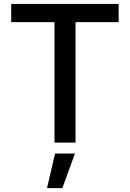

<svg xmlns="http://www.w3.org/2000/svg" viewBox="-20 -727 662 979"><path d="M37.1 -707H585V-614.3H365.2V0H257.8V-614.3H37.1ZM260.7 55.7H362.3L297.9 232.4H219.7Z"/></svg>

Font: Pretendard JP Medium
Style: Regular
Weight: 500
Designer: Base glyphs from Inter by Rasmus Andersson; Hangeul glyphs from Noto Sans CJK(Source Han Sans) by Jang Soo-young and Kan
Foundry: Kil Hyung-jin
Version: Version 1.309